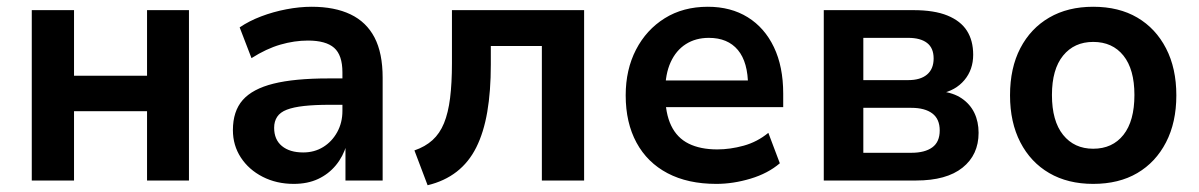

<svg xmlns="http://www.w3.org/2000/svg" viewBox="-20 -534 3548 568"><path d="M74 0V-504H199V-310H415V-504H539V0H415V-205H199V0Z M849 10Q798 10 757 -11Q716 -32 692.5 -68Q669 -104 669 -149Q669 -205 698 -238Q727 -271 789 -286.5Q851 -302 952 -302H1009V-224H956Q911 -224 879.5 -220.5Q848 -217 828.5 -209.5Q809 -202 800 -188.5Q791 -175 791 -156Q791 -121 814 -102Q837 -83 877 -83Q910 -83 936 -99Q962 -115 977.5 -143Q993 -171 993 -206V-320Q993 -371 968.5 -392.5Q944 -414 891 -414Q851 -414 809.5 -402Q768 -390 724 -362L689 -453Q717 -472 752.5 -485.5Q788 -499 827 -506.5Q866 -514 902 -514Q970 -514 1017 -491.5Q1064 -469 1088 -423Q1112 -377 1112 -304V0H1002V-105H1005Q995 -71 973.5 -45Q952 -19 921 -4.5Q890 10 849 10Z M1245 14 1206 -89Q1238 -100 1259.5 -119.5Q1281 -139 1293.5 -169.5Q1306 -200 1311.5 -244Q1317 -288 1317 -347V-504H1708V0H1583V-398H1432V-343Q1432 -264 1421.5 -203Q1411 -142 1389 -98Q1367 -54 1331 -26Q1295 2 1245 14Z M2099 10Q2015 10 1955 -21.5Q1895 -53 1863 -112Q1831 -171 1831 -252Q1831 -328 1861.5 -387Q1892 -446 1946.5 -480Q2001 -514 2074 -514Q2142 -514 2192 -483Q2242 -452 2269.5 -394.5Q2297 -337 2297 -257V-217H1931V-296H2209L2193 -279Q2193 -350 2163 -386Q2133 -422 2077 -422Q2038 -422 2009 -403.5Q1980 -385 1964 -350Q1948 -315 1948 -265V-255Q1948 -199 1965.5 -162.5Q1983 -126 2017.5 -109Q2052 -92 2102 -92Q2140 -92 2180 -103Q2220 -114 2253 -141L2287 -51Q2252 -21 2200.5 -5.5Q2149 10 2099 10Z M2417 0V-504H2682Q2744 -504 2783 -488Q2822 -472 2840.5 -443Q2859 -414 2859 -372Q2859 -328 2833 -297Q2807 -266 2762 -257V-264Q2800 -260 2825 -243Q2850 -226 2862.5 -200Q2875 -174 2875 -141Q2875 -76 2827.5 -38Q2780 0 2690 0ZM2534 -82H2676Q2716 -82 2738 -98Q2760 -114 2760 -148Q2760 -182 2738 -198.5Q2716 -215 2676 -215H2534ZM2534 -297H2667Q2703 -297 2722.5 -313.5Q2742 -330 2742 -361Q2742 -392 2722.5 -407Q2703 -422 2667 -422H2534Z M3214 10Q3139 10 3084 -22Q3029 -54 2998.5 -113Q2968 -172 2968 -252Q2968 -333 2998.5 -391.5Q3029 -450 3084 -482Q3139 -514 3214 -514Q3290 -514 3344.5 -482Q3399 -450 3429.5 -391Q3460 -332 3460 -252Q3460 -172 3429.5 -113Q3399 -54 3344.5 -22Q3290 10 3214 10ZM3214 -94Q3271 -94 3303.5 -135Q3336 -176 3336 -253Q3336 -329 3303.5 -369.5Q3271 -410 3214 -410Q3158 -410 3125 -369.5Q3092 -329 3092 -253Q3092 -176 3125 -135Q3158 -94 3214 -94Z"/></svg>

Font: Nunitoga
Style: Bold
Weight: 700
Designer: Vernon Adams
Foundry: Vernon Adams
Version: Version 1.0